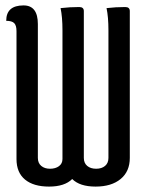

<svg xmlns="http://www.w3.org/2000/svg" viewBox="-20 -680 536 710"><path d="M381 -568Q381 -617 374 -650Q408 -654 443 -654Q460 -654 460 -639V-96Q460 -46 426 -18Q392 10 333.5 10Q275 10 247 -18Q219 10 161.5 10Q104 10 72.5 -16Q41 -42 41 -92V-565Q41 -586 32.5 -594.5Q24 -603 3 -603Q3 -660 67 -660Q120 -660 120 -591V-96Q120 -77 132.5 -66.5Q145 -56 165 -56Q185 -56 198 -65.5Q211 -75 211 -92V-568Q211 -617 204 -650Q238 -654 273 -654Q290 -654 290 -639V-96Q290 -77 302.5 -66.5Q315 -56 335.5 -56Q356 -56 368.5 -66.5Q381 -77 381 -96Z"/></svg>

Font: Medula One
Style: Regular
Weight: 400
Designer: Luciano Vergara
Foundry: Luciano Vergara
Version: Version 1.002